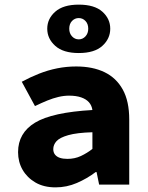

<svg xmlns="http://www.w3.org/2000/svg" viewBox="-20 -797 640 829"><path d="M220 12Q169 12 133 -9Q97 -30 77.5 -64Q58 -98 58 -140Q58 -223 131.5 -267.5Q205 -312 379 -322Q376 -342 364 -355.5Q352 -369 330.5 -376.5Q309 -384 278 -384Q256 -384 232.5 -378.5Q209 -373 184.5 -363Q160 -353 131 -339L74 -444Q111 -464 149 -479Q187 -494 227 -502Q267 -510 309 -510Q380 -510 431 -485.5Q482 -461 510 -410.5Q538 -360 538 -281V0H408L397 -54H393Q356 -26 312 -7Q268 12 220 12ZM271 -111Q303 -111 329.5 -123.5Q356 -136 379 -154V-226Q312 -224 275 -213.5Q238 -203 224 -187.5Q210 -172 210 -153Q210 -139 217.5 -129.5Q225 -120 238.5 -115.5Q252 -111 271 -111ZM320 -568Q253 -568 218.5 -599Q184 -630 184 -673Q184 -716 218.5 -746.5Q253 -777 320 -777Q388 -777 422 -746.5Q456 -716 456 -673Q456 -630 422 -599Q388 -568 320 -568ZM320 -627Q337 -627 349 -640Q361 -653 361 -673Q361 -694 349 -706.5Q337 -719 320 -719Q303 -719 291 -706.5Q279 -694 279 -673Q279 -653 291 -640Q303 -627 320 -627Z"/></svg>

Font: Source Code Pro ExtraLight ExtraBold
Style: Regular
Weight: 800
Monospace: yes
Version: Version 1.018;hotconv 1.0.116;makeotfexe 2.5.65601